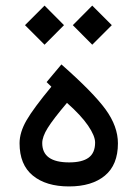

<svg xmlns="http://www.w3.org/2000/svg" viewBox="-20 -670 491 690"><path d="M241.7 -579.6 311.5 -649.9 381.8 -579.6 311.5 -509.3ZM69.8 -579.6 140.1 -649.9 210 -579.6 140.1 -509.3ZM131.8 -155.8Q131.8 -86.4 228.5 -86.4Q275.4 -86.4 298.6 -103.5Q321.8 -120.6 321.8 -157.7Q321.8 -181.6 296.6 -218.5Q271.5 -255.4 220.7 -300.3Q171.4 -242.2 151.6 -210.4Q131.8 -178.7 131.8 -155.8ZM228 0Q145.5 0 97.9 -39.1Q50.3 -78.1 50.3 -155.3Q50.3 -194.3 75.4 -237.8Q100.6 -281.2 164.6 -358.4L147.5 -375L200.7 -438.5Q314.9 -337.9 359.4 -276.9Q403.8 -215.8 403.8 -154.8Q403.8 -77.6 356.9 -38.8Q310.1 0 228 0Z"/></svg>

Font: Shabnam FD
Style: Regular
Weight: 400
Foundry: DejaVu fonts team - Redesigned by Saber Rastikerdar - Based on Vazir font
Version: Version 5.00;October 20, 2019;FontCreator 12.0.0.2547 64-bit